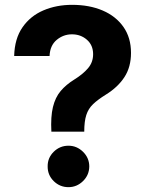

<svg xmlns="http://www.w3.org/2000/svg" viewBox="-20 -757 602 786"><path d="M190.3 -218Q187.1 -279.1 196.7 -318.7Q206.3 -358.3 228.3 -384.4Q250.4 -410.5 283.7 -431.1Q318.9 -452.8 340 -477.3Q361.2 -501.8 361.2 -535.2Q361.2 -572.1 335.8 -594.3Q310.4 -616.5 274.5 -616.5Q239.7 -616.5 212.2 -593.8Q184.7 -571 182.9 -527.7H38Q39.8 -598.7 72.1 -645.2Q104.4 -691.8 157.7 -714.5Q210.9 -737.2 275.2 -737.2Q345.9 -737.2 400.2 -714Q454.5 -690.7 485.4 -646.7Q516.3 -602.6 516.3 -540.5Q516.3 -482.6 489.3 -441.2Q462.4 -399.9 413.4 -369.7Q380.7 -349.4 361.2 -330.8Q341.6 -312.1 333.3 -286.2Q324.9 -260.3 324.9 -218ZM260.3 9.2Q225.1 9.2 199.9 -15.6Q174.7 -40.5 175.1 -76Q174.7 -110.8 199.9 -135.7Q225.1 -160.5 260.3 -160.5Q294.4 -160.5 319.8 -135.7Q345.2 -110.8 345.5 -76Q345.2 -40.5 319.8 -15.6Q294.4 9.2 260.3 9.2Z"/></svg>

Font: Inter UI
Style: Bold
Weight: 700
Designer: Rasmus Andersson
Foundry: rsms
Version: 3.2;8d6f07862